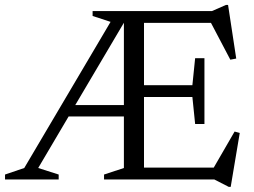

<svg xmlns="http://www.w3.org/2000/svg" viewBox="-32 -714 1010 764"><path d="M382 0V-19.5L461 -45.5V-250.5H241L120 -45.5L201.5 -19.5V0H-12V-19.5L64.5 -45.5L408 -627L336.5 -650.5V-670H811.5L867.5 -694.5H875.5L908 -481L884.5 -476.5L807.5 -623H541V-375H733.5L744.5 -482.5H781.5V-220.5H744.5L733.5 -328H541V-47H818.5L901.5 -190.5L922 -185L886 29.5H878L820.5 0ZM267.5 -296H461V-623.5Z"/></svg>

Font: Newsreader Text
Style: Regular
Weight: 400
Designer: Hugues Gentile
Foundry: Production Type
Version: Version 1.002